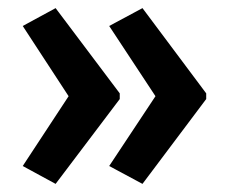

<svg xmlns="http://www.w3.org/2000/svg" viewBox="-20 -558 562 473"><path d="M488 -314 331 -105 249 -149 363 -321 249 -494 331 -538 488 -328ZM275 -314 117 -105 36 -149 149 -321 36 -494 117 -538 275 -328Z"/></svg>

Font: Noto Sans Tamil UI Condensed SemiBold
Style: Regular
Weight: 600
Width: 3
Designer: Jelle Bosma - Monotype Design Team
Foundry: Monotype Imaging Inc.
Version: Version 2.004; ttfautohint (v1.8.4.7-5d5b)